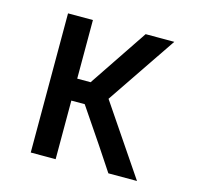

<svg xmlns="http://www.w3.org/2000/svg" viewBox="-82 -607 713 693"><g transform="rotate(15 274.0 -260.0)"><path d="M90 0V-520H183V-301H233L380 -520H487L311 -260L487 0H380L321 -89L233 -219H183V0Z"/></g></svg>

Font: Iosevka Semi-Condensed Medium
Style: Regular
Weight: 500
Monospace: yes
Designer: Belleve Invis
Foundry: Belleve Invis
Version: Version 27.3.5